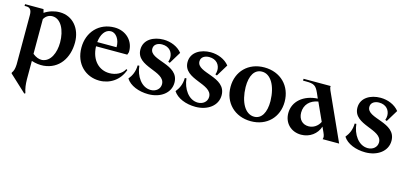

<svg xmlns="http://www.w3.org/2000/svg" viewBox="-69 -1001 3814 1798"><g transform="rotate(15 1838.0 -102.0)"><path d="M199 174V-3C239 10 279 15 316 12C464 -1 545 -123 545 -274C545 -408 462 -511 335 -511C285 -511 233 -496 188 -466L179 -500H0V-483H18C53 -483 70 -461 70 -413V66C68 106 62 130 46 151V159L210 311L219 305C204 261 200 225 199 174ZM410 -238C410 -138 370 -43 287 -36C259 -35 229 -45 197 -71V-407C215 -440 245 -457 278 -457C361 -457 410 -356 410 -238Z M856 12C958 12 1049 -48 1085 -152L1074 -158C1049 -108 991 -80 929 -80C831 -80 749 -154 744 -291H1047L1056 -317C1061 -426 978 -506 868 -506C717 -506 615 -395 615 -244C615 -84 725 12 856 12ZM745 -332C752 -406 788 -463 844 -463C892 -463 934 -407 932 -332Z M1332 16C1449 16 1542 -50 1542 -151C1542 -333 1259 -291 1259 -406C1259 -450 1300 -468 1338 -468C1410 -468 1443 -419 1443 -369C1443 -354 1440 -339 1435 -326L1451 -320L1521 -435C1480 -487 1410 -515 1340 -515C1244 -515 1153 -467 1153 -370C1154 -200 1433 -236 1433 -107C1433 -61 1394 -28 1344 -28C1253 -28 1192 -123 1183 -220L1167 -219C1166 -156 1144 -114 1115 -78C1153 -18 1239 16 1332 16Z M1789 16C1906 16 1999 -50 1999 -151C1999 -333 1716 -291 1716 -406C1716 -450 1757 -468 1795 -468C1867 -468 1900 -419 1900 -369C1900 -354 1897 -339 1892 -326L1908 -320L1978 -435C1937 -487 1867 -515 1797 -515C1701 -515 1610 -467 1610 -370C1611 -200 1890 -236 1890 -107C1890 -61 1851 -28 1801 -28C1710 -28 1649 -123 1640 -220L1624 -219C1623 -156 1601 -114 1572 -78C1610 -18 1696 16 1789 16Z M2325 12C2479 12 2585 -95 2585 -245C2585 -399 2477 -508 2319 -508C2165 -508 2059 -401 2059 -251C2059 -97 2168 12 2325 12ZM2344 -37C2257 -37 2199 -139 2196 -285C2195 -397 2236 -464 2308 -464C2393 -465 2452 -364 2455 -218C2456 -106 2415 -37 2344 -37Z M3019 0H3179L2971 -460C2963 -479 2961 -488 2963 -500H2700V-482H2727C2806 -482 2826 -470 2855 -405L2877 -355C2741 -348 2645 -267 2645 -153C2645 -57 2714 12 2812 12C2895 12 2964 -39 2987 -113L3010 -63C3023 -34 3026 -19 3019 0ZM2760 -189C2760 -265 2810 -317 2889 -330L2969 -154C2948 -110 2906 -82 2859 -82C2800 -82 2760 -124 2760 -189Z M3436 16C3553 16 3646 -50 3646 -151C3646 -333 3363 -291 3363 -406C3363 -450 3404 -468 3442 -468C3514 -468 3547 -419 3547 -369C3547 -354 3544 -339 3539 -326L3555 -320L3625 -435C3584 -487 3514 -515 3444 -515C3348 -515 3257 -467 3257 -370C3258 -200 3537 -236 3537 -107C3537 -61 3498 -28 3448 -28C3357 -28 3296 -123 3287 -220L3271 -219C3270 -156 3248 -114 3219 -78C3257 -18 3343 16 3436 16Z"/></g></svg>

Font: Sinistre
Style: Bold
Weight: 700
Designer: Jules Durand
Foundry: Collletttivo
Version: Version 69.420;Glyphs 3.2 (3217)